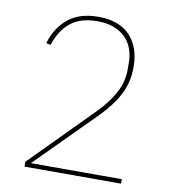

<svg xmlns="http://www.w3.org/2000/svg" viewBox="-80 -780 761 850"><g transform="rotate(10 300.0 -355.0)"><path d="M521 0H87V-22L356 -294Q407 -345 434.5 -395.5Q462 -446 462 -502V-532Q462 -566 451.5 -595Q441 -624 420 -645Q399 -666 367.5 -678Q336 -690 294 -690Q216 -690 171.5 -652.5Q127 -615 107 -551L87 -555Q106 -623 157 -666.5Q208 -710 294 -710Q388 -710 437 -658.5Q486 -607 486 -516Q486 -449 456.5 -392.5Q427 -336 370 -279L112 -20H521Z"/></g></svg>

Font: IBM Plex Sans Thai Thin
Style: Regular
Weight: 100
Designer: Mike Abbink, Paul van der Laan, Pieter van Rosmalen, Ben Mitchell, Mark Frömberg
Foundry: Bold Monday
Version: Version 1.1